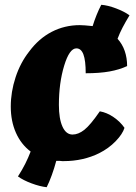

<svg xmlns="http://www.w3.org/2000/svg" viewBox="-20 -718 566 802"><path d="M394 -78Q362 -62 324.5 -53.5Q287 -45 246 -45Q243 -45 239.5 -45Q236 -45 230 -46Q224 -46 221 -46Q218 -46 215 -46Q207 -16 196.5 13Q186 42 175 64Q147 61 112 48Q77 35 55 19Q73 -9 85.5 -34Q98 -59 108 -85Q68 -115 46.5 -163.5Q25 -212 25 -273Q25 -334 45 -395Q65 -456 102 -503Q142 -557 196 -585Q250 -613 313 -613Q323 -613 335 -612Q347 -611 367 -609Q374 -632 383.5 -655.5Q393 -679 403 -698Q430 -696 464.5 -683Q499 -670 521 -654Q504 -626 492 -603Q480 -580 471 -556Q491 -534 501 -505Q511 -476 511 -442Q479 -427 437.5 -419.5Q396 -412 338 -412Q338 -465 328.5 -490.5Q319 -516 299 -516Q270 -516 248 -443.5Q226 -371 226 -280Q226 -222 241 -189Q256 -156 283 -156Q307 -156 332 -175.5Q357 -195 397 -253Q426 -248 454 -229Q482 -210 500 -184Q492 -158 463 -128Q434 -98 394 -78Z"/></svg>

Font: Atma
Style: Bold
Weight: 700
Designer: Gregori Vincens, Jeremie Hornus, Riccardo Olocco, Yoann Minet.
Foundry: black foundry
Version: Version 1.102;PS 1.100;hotconv 1.0.86;makeotf.lib2.5.63406